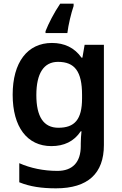

<svg xmlns="http://www.w3.org/2000/svg" viewBox="-20 -786 666 1046"><path d="M381 -753V-766H308C274 -716 244 -657 228 -616V-606H347C352 -649 368 -716 381 -753ZM263 -552C129 -552 49 -446 49 -270C49 -94 128 10 260 10C328 10 383 -15 420 -71H424C422 -55 420 -24 420 -4V10C420 98 375 145 293 145C217 145 146 130 85 103V207C144 231 208 240 285 240C459 240 546 159 546 4V-542H441L429 -472H424C386 -526 331 -552 263 -552ZM296 -449C387 -449 427 -397 427 -269V-250C427 -134 386 -90 298 -90C217 -90 178 -151 178 -268C178 -387 219 -449 296 -449Z"/></svg>

Font: Noto Sans Vithkuqi SemiBold
Style: Regular
Weight: 600
Version: Version 1.001